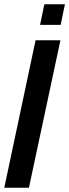

<svg xmlns="http://www.w3.org/2000/svg" viewBox="-26 -876 323 896"><path d="M-6 0 140 -688H256L109 0ZM161 -760 181 -856H277L257 -760Z"/></svg>

Font: Saira ExtraCondensed
Style: Bold Italic
Weight: 700
Width: 2
Italic angle: -12°
Designer: Hector Gatti with collaboration of the Omnibus-Type team
Foundry: Omnibus-Type
Version: Version 1.101